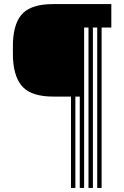

<svg xmlns="http://www.w3.org/2000/svg" viewBox="-20 -820 608 940"><path d="M43.5 -533.2Q43 -555.5 43 -575.8Q43 -596 43.5 -615.8Q48.5 -714.5 94.1 -757.2Q139.8 -800 240.2 -800H525V-685.2H477.5V100H456V-685.2H434.8V100H413.2V-685.2H391.8V100H370.5V-347.2H349V100H327.5V-347.2H240.2Q141 -347.2 95.2 -390.5Q49.5 -433.8 43.5 -533.2Z"/></svg>

Font: Big Shoulders Inline Text Thin ExtraBold
Style: Regular
Weight: 800
Version: Version 2.002